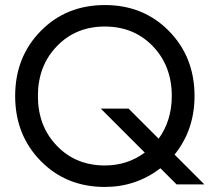

<svg xmlns="http://www.w3.org/2000/svg" viewBox="-20 -730 830 760"><path d="M379 -300H489L608 -181Q660 -253 660 -350Q660 -469 585 -547Q510 -625 395 -625Q280 -625 205 -547Q130 -469 130 -350Q130 -231 205 -153Q280 -75 395 -75Q484 -75 553 -126ZM750 -350Q750 -216 671 -118L789 0H679L615 -64Q518 10 395 10Q242 10 141 -93Q40 -196 40 -350Q40 -504 141 -607Q242 -710 395 -710Q548 -710 649 -607Q750 -504 750 -350Z"/></svg>

Font: renner_400book
Style: Book
Weight: 400
Version: Version 003.000 ; ttfautohint (v0.97) -l 8 -r 50 -G 200 -x 1